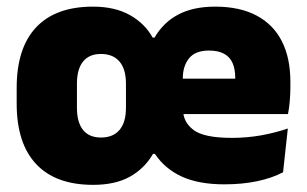

<svg xmlns="http://www.w3.org/2000/svg" viewBox="-20 -528 902 564"><path d="M253.5 15Q143.5 15 86.2 -46Q29 -107 29 -223.5V-270Q29 -387 86.2 -447.8Q143.5 -508.5 253 -508.5Q317.5 -508.5 361.5 -483.8Q405.5 -459 428.5 -417.5H434Q459.5 -462 503.5 -485.2Q547.5 -508.5 612 -508.5Q684.5 -508.5 733.8 -482.2Q783 -456 808 -406.8Q833 -357.5 833 -287.5V-272Q833 -252 831.2 -231.2Q829.5 -210.5 826 -193H667.5Q669.5 -225.5 670.2 -253Q671 -280.5 671 -299Q671 -325.5 663 -343.2Q655 -361 638 -370.2Q621 -379.5 594 -379.5Q553.5 -379.5 535.2 -356.5Q517 -333.5 517 -298.5V-254L518 -235V-204Q518 -169.5 548.5 -146.2Q579 -123 661.5 -123Q704.5 -123 745.8 -130.2Q787 -137.5 825.5 -150.5L811.5 -22Q779.5 -5 735.8 4.2Q692 13.5 639 13.5Q564 13.5 514.2 -9.2Q464.5 -32 435 -76H429.5Q405 -33.5 362 -9.2Q319 15 253.5 15ZM790.5 -193H443.5V-297H790.5ZM276.5 -124Q312 -124 331 -146.2Q350 -168.5 350 -211.5V-282Q350 -325 331 -347.2Q312 -369.5 276.5 -369.5Q242 -369.5 224 -347.2Q206 -325 206 -282V-211.5Q206 -168.5 224 -146.2Q242 -124 276.5 -124Z"/></svg>

Font: Anek Malayalam Medium ExtraBold
Style: Regular
Weight: 800
Version: Version 1.003